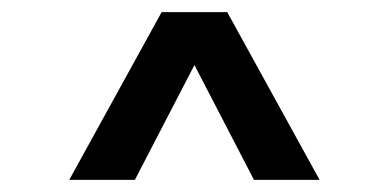

<svg xmlns="http://www.w3.org/2000/svg" viewBox="-20 -836 640 316"><path d="M94 -540 246 -816H354L506 -540H398L273 -781H327L202 -540Z"/></svg>

Font: Martian Mono Condensed
Style: Regular
Weight: 400
Width: 3
Designer: Roman Shamin
Foundry: Evil Martians
Version: Version 1.000